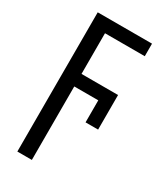

<svg xmlns="http://www.w3.org/2000/svg" viewBox="-195 -612 790 928"><g transform="rotate(30 200.0 -148.5)"><path d="M65 240V-537H368V-467H146V-240H350V-47H280V-170H146V240Z"/></g></svg>

Font: Noto Sans UI Cond
Style: Regular
Weight: 400
Width: 3
Designer: Monotype Design Team
Foundry: Monotype Imaging Inc.
Version: Version 1.001